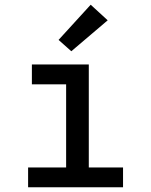

<svg xmlns="http://www.w3.org/2000/svg" viewBox="-20 -793 640 813"><path d="M99 0V-84H260V-436H115V-520H356V-84H501V0ZM282 -576 228 -624 364 -773 436 -707Z"/></svg>

Font: Iosevka Custom Medium Extended
Style: Regular
Weight: 500
Width: 7
Monospace: yes
Designer: Belleve Invis
Foundry: Belleve Invis
Version: Version 11.2.4; ttfautohint (v1.8.4)